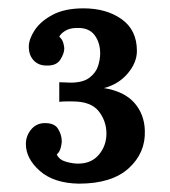

<svg xmlns="http://www.w3.org/2000/svg" viewBox="-20 -736 407 460"><path d="M169 -296Q109 -297 75.5 -326.5Q42 -356 42 -391Q42 -410 54 -425Q66 -440 85 -441Q110 -442 119 -427.5Q128 -413 128 -397Q128 -392 125.5 -382Q123 -372 116 -366Q122 -353 138 -348.5Q154 -344 167 -344Q199 -344 217 -365.5Q235 -387 235 -416Q235 -446 216.5 -469.5Q198 -493 154 -493Q147 -493 138 -493Q129 -493 122 -492V-539Q129 -539 136 -538.5Q143 -538 149 -538Q179 -538 194.5 -550Q210 -562 215 -578Q220 -594 220 -608Q220 -634 206.5 -652Q193 -670 164 -669Q147 -669 136 -662Q125 -655 122 -648Q129 -642 131.5 -633.5Q134 -625 134 -620Q134 -608 124.5 -593Q115 -578 91 -579Q72 -579 60.5 -591.5Q49 -604 49 -624Q49 -642 63 -663.5Q77 -685 106 -700.5Q135 -716 180 -716Q235 -716 271.5 -690Q308 -664 308 -614Q308 -586 286 -560Q264 -534 229 -525Q278 -517 302 -489.5Q326 -462 327 -423Q329 -370 288.5 -333Q248 -296 169 -296Z"/></svg>

Font: Lora SemiBold
Style: Regular
Weight: 600
Designer: Olga Karpushina, Alexei Vanyashin (Cyrillic)
Foundry: Cyreal
Version: Version 3.011; ttfautohint (v1.8.4.7-5d5b)